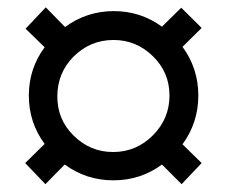

<svg xmlns="http://www.w3.org/2000/svg" viewBox="-20 -562 602 510"><path d="M100.6 -72.8 46.9 -128.9 98.6 -179.7Q56.6 -236.3 56.6 -308.1Q56.6 -379.9 98.6 -436.5L47.9 -485.8L101.6 -542.5L152.8 -490.2Q210 -532.2 281.5 -532.5Q353 -532.7 410.2 -491.2L461.4 -541.5L515.6 -487.8L464.8 -437.5Q506.8 -380.4 506.8 -308.3Q506.8 -236.3 464.8 -178.7L515.6 -128.9L462.4 -72.8L410.2 -125Q353.5 -83 281.2 -83Q209 -83 151.9 -125ZM174.3 -203.1Q218.8 -158.2 280.5 -158.2Q342.3 -158.2 386.7 -203.1Q430.2 -247.1 430.2 -308.3Q430.2 -369.6 386.2 -412.6Q341.8 -456.1 280.8 -455.8Q219.7 -455.6 175.3 -411.6Q132.8 -368.7 132.3 -307.1Q131.8 -245.6 174.3 -203.1Z"/></svg>

Font: HK Grotesk Medium
Style: Regular
Weight: 500
Designer: Alfredo Marco Pradil and Stefan Peev
Foundry: Hanken Design Co.
Version: Version 1.045;PS 001.045;hotconv 1.0.88;makeotf.lib2.5.64775